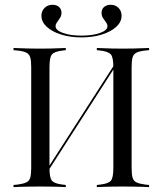

<svg xmlns="http://www.w3.org/2000/svg" viewBox="-20 -768 668 788"><path d="M108.1 -369.4V-492.7Q108.1 -519.4 104 -532.7Q100 -546 87.9 -552Q75.8 -558.1 52.4 -560.5L35.5 -562.1V-571Q46 -571 61.3 -570.2Q76.6 -569.4 96 -569Q115.3 -568.5 137.1 -568.5H145.2H153.2Q174.2 -568.5 192.7 -569Q211.3 -569.4 225.8 -570.2Q240.3 -571 250 -571V-562.1L236.3 -560.5Q202.4 -556.5 192.7 -544Q183.1 -531.5 183.1 -492.7V-369.4ZM445.2 -201.6V-492.7Q445.2 -531.5 435.5 -544Q425.8 -556.5 391.9 -560.5L377.4 -562.1V-571Q387.9 -571 402.4 -570.2Q416.9 -569.4 435.5 -569Q454 -568.5 475 -568.5H483.1H491.1Q512.9 -568.5 532.3 -569Q551.6 -569.4 566.5 -570.2Q581.5 -571 591.9 -571V-562.1L575.8 -560.5Q552.4 -558.1 540.3 -552Q528.2 -546 524.2 -532.7Q520.2 -519.4 520.2 -492.7V-201.6ZM137.1 -2.4Q115.3 -2.4 96 -2Q76.6 -1.6 61.3 -1.2Q46 -0.8 35.5 0V-8.9L52.4 -10.5Q75.8 -13.7 87.9 -19.4Q100 -25 104 -38.7Q108.1 -52.4 108.1 -78.2V-425.8H183.1V-78.2Q183.1 -39.5 192.7 -27Q202.4 -14.5 236.3 -10.5L250 -8.9V0Q240.3 -0.8 225.8 -1.2Q211.3 -1.6 192.7 -2Q174.2 -2.4 153.2 -2.4H145.2ZM162.9 -43.5V-57.3L465.3 -527.4V-513.7ZM475 -2.4Q454 -2.4 435.5 -2Q416.9 -1.6 402.4 -1.2Q387.9 -0.8 377.4 0V-8.9L391.9 -10.5Q425.8 -14.5 435.5 -27Q445.2 -39.5 445.2 -78.2V-201.6H520.2V-78.2Q520.2 -52.4 524.2 -38.7Q528.2 -25 540.3 -19.4Q552.4 -13.7 575.8 -10.5L591.9 -8.9V0Q581.5 -0.8 566.5 -1.2Q551.6 -1.6 532.3 -2Q512.9 -2.4 491.1 -2.4H483.1ZM314.5 -614.5Q268.5 -614.5 231 -626.2Q193.5 -637.9 171.8 -658.1Q150 -678.2 150 -703.2Q150 -722.6 162.9 -735.5Q175.8 -748.4 195.2 -748.4Q212.1 -748.4 222.2 -739.5Q232.3 -730.6 232.3 -715.3Q232.3 -704 226.2 -694.4Q220.2 -684.7 214.1 -676.6Q208.1 -668.5 208.1 -660.5Q208.1 -643.5 238.7 -632.7Q269.4 -621.8 313.7 -621.8Q359.7 -621.8 390.3 -632.7Q421 -643.5 421 -660.5Q421 -668.5 414.9 -676.6Q408.9 -684.7 402.8 -694Q396.8 -703.2 396.8 -715.3Q396.8 -730.6 407.3 -739.5Q417.7 -748.4 433.9 -748.4Q454 -748.4 466.5 -735.5Q479 -722.6 479 -703.2Q479 -678.2 457.3 -658.1Q435.5 -637.9 398 -626.2Q360.5 -614.5 314.5 -614.5Z"/></svg>

Font: Playfair 144pt SemiCondensed Light
Style: Regular
Weight: 300
Width: 4
Designer: Claus Eggers Sørensen
Foundry: Claus Eggers Sørensen
Version: Version 2.203